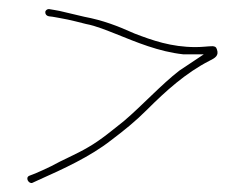

<svg xmlns="http://www.w3.org/2000/svg" viewBox="-20 -434 543 424"><path d="M45 -46C35 -42 43 -28 51 -30L64 -36C120 -61 179 -88 225 -124C254 -146 278 -165 305 -192C345 -232 390 -273 443 -300C455 -306 464 -311 459 -325C457 -331 455 -331 450 -332C439 -332 428 -330 412 -330C358 -330 316 -345 277 -360C239 -377 208 -389 166 -397C160 -398 117 -409 111 -410C104 -411 96 -413 88 -414C84 -414 80 -411 80 -407C80 -402 83 -399 88 -398C99 -397 106 -395 113 -394C132 -391 166 -382 170 -381C192 -377 218 -366 236 -359C281 -341 330 -320 385 -314H430L376 -278C337 -248 294 -201 254 -167C230 -148 203 -125 175 -109C148 -93 118 -81 93 -67C79 -60 67 -55 58 -51Z"/></svg>

Font: Stray Cat
Style: ExLt
Weight: 200
Version: Version 1.0